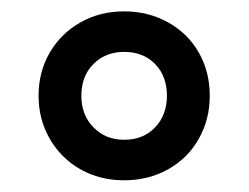

<svg xmlns="http://www.w3.org/2000/svg" viewBox="-20 -717 431 333"><path d="M46.9 -550.8Q46.9 -592.8 66.4 -626Q85.9 -659.2 119.6 -678.2Q153.3 -697.3 195.3 -697.3Q237.3 -697.3 271.5 -678.2Q305.7 -659.2 324.7 -626Q343.8 -592.8 343.8 -550.8Q343.8 -509.8 324.7 -476.1Q305.7 -442.4 271.5 -423.3Q237.3 -404.3 195.3 -404.3Q153.3 -404.3 119.6 -423.3Q85.9 -442.4 66.4 -476.1Q46.9 -509.8 46.9 -550.8ZM269.5 -550.8Q269.5 -585 249 -606Q228.5 -627 195.3 -627Q163.1 -627 142.1 -606Q121.1 -585 121.1 -550.8Q121.1 -517.6 142.1 -496.1Q163.1 -474.6 195.3 -474.6Q228.5 -474.6 249 -496.1Q269.5 -517.6 269.5 -550.8Z"/></svg>

Font: Wanted Sans Std Variable
Style: Regular
Weight: 400
Designer: Original Design by Kil Hyung-jin and Kang Hanbin, Wanted Lab, Inc;
Foundry: Wanted Lab, Inc.
Version: Version 1.003;Glyphs 3.2 (3227)